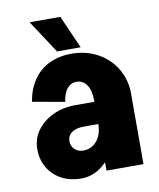

<svg xmlns="http://www.w3.org/2000/svg" viewBox="-82 -770 704 849"><g transform="rotate(-10 270.5 -345.0)"><path d="M330 0V-327H496V0ZM215 15 245 -105Q269 -105 288 -117.5Q307 -130 318.5 -153.5Q330 -177 330 -209L396 -219Q396 -152 371 -99Q346 -46 305 -15.5Q264 15 215 15ZM215 15Q164 15 125.5 -6Q87 -27 66 -63.5Q45 -100 45 -146L191 -156Q191 -134 206.5 -119.5Q222 -105 245 -105ZM45 -146Q45 -193 71.5 -229.5Q98 -266 143 -287.5Q188 -309 245 -309L265 -209Q230 -209 210.5 -195Q191 -181 191 -156ZM265 -209 245 -309H360V-209ZM330 -209V-317H396V-219ZM496 -316H330Q330 -360 313 -385Q296 -410 266 -410V-536Q332 -536 384 -507.5Q436 -479 466 -429Q496 -379 496 -316ZM203 -331 58 -357Q68 -414 95.5 -454Q123 -494 167 -515Q211 -536 267 -536V-410Q242 -410 225 -389.5Q208 -369 203 -331ZM206 -557 109 -705H247L312 -557Z"/></g></svg>

Font: Akshar Light
Style: Regular
Weight: 300
Designer: Tall Chai
Foundry: Tall Chai
Version: Version 1.100